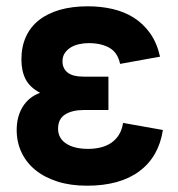

<svg xmlns="http://www.w3.org/2000/svg" viewBox="-20 -575 565 610"><path d="M256.5 15Q361 15 422.8 -31Q484.5 -77 497.5 -162L371 -184.5Q367.5 -162 357.5 -146.2Q347.5 -130.5 332.8 -120.8Q318 -111 299.5 -106.5Q281 -102 260 -102Q215.5 -102 190 -119Q164.5 -136 164.5 -166Q164.5 -197 186.8 -211.2Q209 -225.5 246.5 -225.5H324.5V-331.5H246.5Q210.5 -331.5 194.5 -344.8Q178.5 -358 178.5 -380Q178.5 -395 185.5 -405.8Q192.5 -416.5 204 -423.8Q215.5 -431 230.5 -434.5Q245.5 -438 261.5 -438Q301.5 -438 327.8 -423Q354 -408 361.5 -372L488.5 -395Q478.5 -439 456.8 -469.5Q435 -500 404.8 -519Q374.5 -538 337.3 -546.5Q300 -555 259.5 -555Q209.5 -555 170.3 -543.8Q131 -532.5 103.8 -511Q76.5 -489.5 62.3 -458Q48 -426.5 48 -386.5Q48 -349.5 61.3 -323.5Q74.5 -297.5 107.5 -280Q72 -267.5 52.5 -236.2Q33 -205 33 -162Q33 -123.5 48.3 -91Q63.5 -58.5 92.3 -35Q121 -11.5 162.5 1.8Q204 15 256.5 15Z"/></svg>

Font: Vela Sans ExtBd
Style: Regular
Weight: 800
Designer: Principal design: Mikhail Sharanda - project Manrope.
Design modification: Ravid Balaliev
Foundry: Mikhail Sharanda
Version: Version 1.001